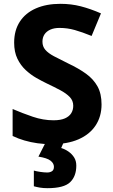

<svg xmlns="http://www.w3.org/2000/svg" viewBox="-20 -810 591 1004"><path d="M511 -264Q511 -201 480 -154Q449 -107 390.5 -81.5Q332 -56 248 -56Q211 -56 175.5 -61Q140 -66 107.5 -75.5Q75 -85 46 -99V-240Q97 -218 151.5 -199.5Q206 -181 260 -181Q297 -181 319.5 -191Q342 -201 352.5 -218Q363 -235 363 -257Q363 -284 344.5 -303Q326 -322 295 -338.5Q264 -355 224 -374Q199 -386 170 -402.5Q141 -419 114.5 -443.5Q88 -468 71 -503Q54 -538 54 -587Q54 -651 83.5 -696.5Q113 -742 167.5 -766Q222 -790 296 -790Q352 -790 402.5 -777Q453 -764 508 -740L459 -622Q410 -642 371 -653Q332 -664 291 -664Q263 -664 243 -655Q223 -646 212.5 -630Q202 -614 202 -592Q202 -567 217 -549.5Q232 -532 262 -516Q292 -500 337 -478Q392 -452 430.5 -424Q469 -396 490 -358Q511 -320 511 -264ZM379 56Q379 112 346.5 143Q314 174 228 174Q206 174 188.5 171Q171 168 157 164V82Q171 86 191.5 89Q212 92 227 92Q241 92 251.5 85.5Q262 79 262 62Q262 44 244 30Q226 16 181 9L219 -66H313L300 -36Q320 -30 338 -17.5Q356 -5 367.5 13Q379 31 379 56Z"/></svg>

Font: Noto Sans Malayalam UI
Style: Regular
Weight: 400
Designer: Jelle Bosma - Monotype Design Team
Foundry: Monotype Imaging Inc.
Version: Version 2.104